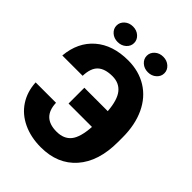

<svg xmlns="http://www.w3.org/2000/svg" viewBox="-251 -1005 1138 1138"><g transform="rotate(45 318.0 -436.5)"><path d="M179.2 -240.2Q183.1 -121.1 302.2 -121.1Q363.3 -121.1 394.3 -159.7Q425.3 -198.2 431.2 -289.6H234.9V-421.9H431.2Q424.3 -509.8 392.6 -549.1Q360.8 -588.4 304.7 -588.4Q241.7 -588.4 210.7 -559.3Q179.7 -530.3 177.7 -464.8H7.3Q18.1 -584.5 96.7 -652.6Q175.3 -720.7 304.7 -720.7Q393.6 -720.7 461.7 -678.7Q529.8 -636.7 566.7 -557.9Q603.5 -479 603.5 -374V-335.4Q603.5 -172.4 522.9 -81.1Q442.4 10.3 302.2 10.3Q217.8 10.3 152.1 -20.8Q86.4 -51.8 49.3 -108.6Q12.2 -165.5 8.3 -240.2ZM108.9 -817.9Q108.9 -844.7 130.1 -863.8Q151.4 -882.8 182.6 -882.8Q213.9 -882.8 235.1 -863.8Q256.3 -844.7 256.3 -817.9Q256.3 -791 235.1 -772Q213.9 -752.9 182.6 -752.9Q151.4 -752.9 130.1 -772Q108.9 -791 108.9 -817.9ZM362.3 -817.9Q362.3 -844.7 383.5 -863.8Q404.8 -882.8 436 -882.8Q467.3 -882.8 488.5 -863.8Q509.8 -844.7 509.8 -817.9Q509.8 -791 488.5 -772Q467.3 -752.9 436 -752.9Q404.8 -752.9 383.5 -772Q362.3 -791 362.3 -817.9Z"/></g></svg>

Font: Sadagaat-English
Style: Regular
Weight: 900
Designer: Ahmed alsheikh
Foundry: Ahmed alsheikh Design
Version: Version 2.137;January 17, 2018;FontCreator 11.0.0.2408 64-bi